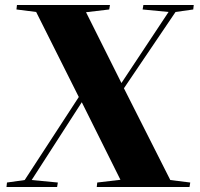

<svg xmlns="http://www.w3.org/2000/svg" viewBox="-20 -750 801 770"><path d="M6 0 8 -18 79 -28 296 -361 125 -702 46 -712 48 -730H421L418 -712L325 -701L467 -417L656 -702L552 -712L555 -730H757L755 -712L684 -702L477 -396L663 -28L743 -18L740 0H368L370 -18L463 -29L308 -340L107 -28L212 -18L209 0Z"/></svg>

Font: Literata 72pt ExtraBold
Style: Italic
Weight: 800
Italic angle: -2°
Designer: Latin by Veronika Burian and Jose Scaglione. Greek by Irene Vlachou. Cyrillic by Vera Evstafieva
Foundry: TypeTogether
Version: Version 3.002